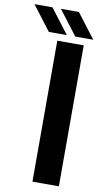

<svg xmlns="http://www.w3.org/2000/svg" viewBox="-216 -1026 572 1073"><g transform="rotate(10 69.5 -489.5)"><path d="M50 0V-800H200V0ZM-5 -840 -111 -979H-9L97 -840ZM145 -840 39 -979H141L247 -840Z"/></g></svg>

Font: Big Shoulders Stencil Text Thin Black
Style: Regular
Weight: 900
Version: Version 2.001